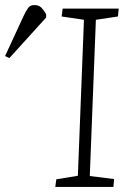

<svg xmlns="http://www.w3.org/2000/svg" viewBox="-168 -737 510 757"><path d="M163 -659 75 -672 79 -703H300L297 -672L210 -659L186 -43L282 -31L279 0H50L54 -30L139 -44ZM-131 -508 -148 -516 -75 -674Q-65 -695 -57 -706Q-49 -717 -32 -717Q-15 -717 -5 -707Q5 -697 14 -681V-668Z"/></svg>

Font: Literata 18pt ExtraLight
Style: Italic
Weight: 250
Italic angle: -2°
Designer: Latin by Veronika Burian and Jose Scaglione. Greek by Irene Vlachou. Cyrillic by Vera Evstafieva
Foundry: TypeTogether
Version: Version 3.103;gftools[0.9.29]